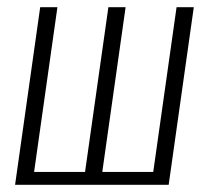

<svg xmlns="http://www.w3.org/2000/svg" viewBox="-20 -515 582 535"><path d="M22 0 92 -495H140L75 -36H217L282 -495H330L265 -36H407L472 -495H520L450 0Z"/></svg>

Font: Alumni Sans Light
Style: Italic
Weight: 300
Italic angle: -8°
Version: Version 1.016